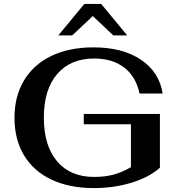

<svg xmlns="http://www.w3.org/2000/svg" viewBox="-20 -951 904 981"><path d="M54 -349Q54 -459 103 -540.5Q152 -622 243 -665.5Q334 -709 458 -709Q606 -709 700 -646Q794 -583 811 -473H693Q675 -559 615 -605.5Q555 -652 461 -652Q340 -652 272 -572.5Q204 -493 204 -350Q204 -207 271.5 -127Q339 -47 461 -47Q515 -47 559 -58.5Q603 -70 649 -97V-316H408V-369H797V-94Q742 -45 652 -17.5Q562 10 460 10Q335 10 243.5 -33Q152 -76 103 -157Q54 -238 54 -349ZM411 -931H497L630 -770H559L454 -869L349 -770H278Z"/></svg>

Font: Fahkwang SemiBold
Style: Regular
Weight: 600
Designer: Suppakit Chalermlarp | Katatrad Co.,Ltd.
Foundry: Cadson Demak Co.,Ltd.
Version: Version 1.000; ttfautohint (v1.6)